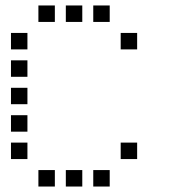

<svg xmlns="http://www.w3.org/2000/svg" viewBox="-20 -700 640 700"><path d="M121 -680Q120 -680 120 -680Q120 -680 120 -679V-621Q120 -620 120 -620Q120 -620 121 -620H179Q180 -620 180 -620Q180 -620 180 -621V-679Q180 -680 180 -680Q180 -680 179 -680ZM221 -680Q220 -680 220 -680Q220 -680 220 -679V-621Q220 -620 220 -620Q220 -620 221 -620H279Q280 -620 280 -620Q280 -620 280 -621V-679Q280 -680 280 -680Q280 -680 279 -680ZM321 -680Q320 -680 320 -680Q320 -680 320 -679V-621Q320 -620 320 -620Q320 -620 321 -620H379Q380 -620 380 -620Q380 -620 380 -621V-679Q380 -680 380 -680Q380 -680 379 -680ZM21 -580Q20 -580 20 -580Q20 -580 20 -579V-521Q20 -520 20 -520Q20 -520 21 -520H79Q80 -520 80 -520Q80 -520 80 -521V-579Q80 -580 80 -580Q80 -580 79 -580ZM421 -580Q420 -580 420 -580Q420 -580 420 -579V-521Q420 -520 420 -520Q420 -520 421 -520H479Q480 -520 480 -520Q480 -520 480 -521V-579Q480 -580 480 -580Q480 -580 479 -580ZM21 -480Q20 -480 20 -480Q20 -480 20 -479V-421Q20 -420 20 -420Q20 -420 21 -420H79Q80 -420 80 -420Q80 -420 80 -421V-479Q80 -480 80 -480Q80 -480 79 -480ZM21 -380Q20 -380 20 -380Q20 -380 20 -379V-321Q20 -320 20 -320Q20 -320 21 -320H79Q80 -320 80 -320Q80 -320 80 -321V-379Q80 -380 80 -380Q80 -380 79 -380ZM21 -280Q20 -280 20 -280Q20 -280 20 -279V-221Q20 -220 20 -220Q20 -220 21 -220H79Q80 -220 80 -220Q80 -220 80 -221V-279Q80 -280 80 -280Q80 -280 79 -280ZM21 -180Q20 -180 20 -180Q20 -180 20 -179V-121Q20 -120 20 -120Q20 -120 21 -120H79Q80 -120 80 -120Q80 -120 80 -121V-179Q80 -180 80 -180Q80 -180 79 -180ZM421 -180Q420 -180 420 -180Q420 -180 420 -179V-121Q420 -120 420 -120Q420 -120 421 -120H479Q480 -120 480 -120Q480 -120 480 -121V-179Q480 -180 480 -180Q480 -180 479 -180ZM121 -80Q120 -80 120 -80Q120 -80 120 -79V-21Q120 -20 120 -20Q120 -20 121 -20H179Q180 -20 180 -20Q180 -20 180 -21V-79Q180 -80 180 -80Q180 -80 179 -80ZM221 -80Q220 -80 220 -80Q220 -80 220 -79V-21Q220 -20 220 -20Q220 -20 221 -20H279Q280 -20 280 -20Q280 -20 280 -21V-79Q280 -80 280 -80Q280 -80 279 -80ZM321 -80Q320 -80 320 -80Q320 -80 320 -79V-21Q320 -20 320 -20Q320 -20 321 -20H379Q380 -20 380 -20Q380 -20 380 -21V-79Q380 -80 380 -80Q380 -80 379 -80Z"/></svg>

Font: Doto Black Medium
Style: Regular
Weight: 500
Monospace: yes
Version: Version 1.000